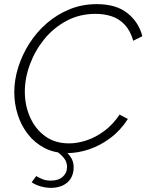

<svg xmlns="http://www.w3.org/2000/svg" viewBox="-20 -734 708 928"><path d="M305 6Q242 6 194.5 -19Q147 -44 114.5 -86Q82 -128 65.5 -180.5Q49 -233 49 -288Q49 -348 68 -408.5Q87 -469 122 -524Q157 -579 206 -621.5Q255 -664 316 -689Q377 -714 448 -714Q542 -714 596.5 -670Q651 -626 668 -559L624 -537Q610 -586 582.5 -615Q555 -644 519 -655.5Q483 -667 442 -667Q364 -667 301 -633Q238 -599 193.5 -544Q149 -489 124.5 -422.5Q100 -356 100 -291Q100 -224 125.5 -167Q151 -110 198.5 -75.5Q246 -41 314 -41Q354 -41 398 -55.5Q442 -70 483.5 -100.5Q525 -131 558 -180L598 -159Q563 -104 513.5 -67Q464 -30 410 -12Q356 6 305 6ZM226 174Q204 174 179 167.5Q154 161 133 147L155 117Q172 127 188 133Q204 139 226 139Q262 139 283 120.5Q304 102 304 73Q304 51 292 34Q280 17 257 0L284 -15Q307 4 321.5 25Q336 46 336 74Q336 106 322 128.5Q308 151 283 162.5Q258 174 226 174Z"/></svg>

Font: Raleway Thin Light
Style: Italic
Weight: 300
Italic angle: -12°
Version: Version 4.026